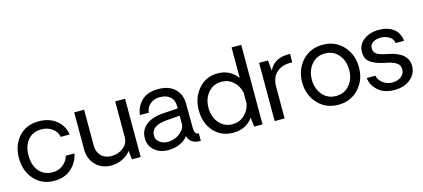

<svg xmlns="http://www.w3.org/2000/svg" viewBox="-59 -1245 3856 1750"><g transform="rotate(-15 1869.0 -370.5)"><path d="M284.2 5.9Q170.4 5.9 98.6 -74.5Q26.9 -154.8 26.9 -276.9Q26.9 -398.9 97.9 -477.1Q168.9 -555.2 284.2 -555.2Q389.2 -555.2 454.1 -500Q519 -444.8 528.8 -366.2H444.8Q437 -414.1 393.6 -446Q350.1 -478 291 -478Q210.9 -478 164.1 -423.6Q117.2 -369.1 117.2 -276.9Q117.2 -184.1 164.6 -128.7Q211.9 -73.2 292 -73.2Q349.1 -73.2 390.1 -105.7Q431.2 -138.2 444.8 -188H526.9Q510.7 -106.9 449 -50.5Q387.2 5.9 284.2 5.9Z M1101.1 -549.8V0H1019L1009.8 -83Q981 -43 930.4 -18.6Q879.9 5.9 825.7 5.9Q735.8 5.9 678.5 -52Q621.1 -109.9 621.1 -200.2V-549.8H714.8V-210.9Q714.8 -150.9 751.5 -114Q788.1 -77.1 848.1 -77.1Q912.1 -77.1 960 -115Q1007.8 -152.8 1007.8 -210.9V-549.8Z M1363.8 4.9Q1283.7 4.9 1232.7 -39.6Q1181.6 -84 1181.6 -154.8Q1181.6 -230 1237.8 -277.1Q1293.9 -324.2 1407.7 -332L1542 -340.8V-358.9Q1542 -419.9 1506.8 -450.9Q1471.7 -481.9 1409.7 -481.9Q1354.5 -481.9 1318.6 -451.4Q1282.7 -420.9 1276.9 -371.1H1193.8Q1201.7 -449.2 1257.3 -503.2Q1313 -557.1 1414.1 -557.1Q1513.2 -557.1 1570.1 -504.6Q1627 -452.1 1627 -356.9Q1627 -316.9 1627.4 -268.1Q1627.9 -219.2 1627.9 -185.1Q1627.9 -150.9 1627.9 -147Q1627.9 -105 1637.5 -87.9Q1647 -70.8 1668.9 -71.8V0Q1657.7 0 1637.7 -2Q1563.5 -14.2 1548.8 -78.1Q1526.9 -43 1475.3 -19Q1423.8 4.9 1363.8 4.9ZM1377 -68.8Q1438 -68.8 1487.3 -105Q1536.6 -141.1 1542 -188V-272L1416 -262.2Q1268.1 -250 1268.1 -157.2Q1268.1 -117.2 1301 -93Q1334 -68.8 1377 -68.8Z M2251 -750V0H2171.9L2162.6 -86.9Q2096.7 4.9 1974.6 4.9Q1862.8 4.9 1792.7 -73.5Q1722.7 -151.9 1722.7 -272Q1722.7 -392.1 1793.2 -473.6Q1863.8 -555.2 1975.6 -555.2Q2090.8 -555.2 2159.7 -461.9V-750ZM1989.7 -71.8Q2052.7 -71.8 2098.9 -112.8Q2145 -153.8 2159.7 -219.2V-325.2Q2144.5 -390.1 2098.6 -431.2Q2052.7 -472.2 1989.7 -472.2Q1911.6 -472.2 1862.8 -415Q1814 -357.9 1814 -272Q1814 -187 1862.8 -129.4Q1911.6 -71.8 1989.7 -71.8Z M2659.7 -555.2 2658.7 -476.1Q2569.8 -481 2514.6 -435.5Q2459.5 -390.1 2459.5 -297.9V0H2365.7V-549.8H2449.7L2459.5 -450.2Q2508.8 -562 2659.7 -555.2Z M3159.4 -74.5Q3084 6.8 2966.8 6.8Q2849.6 6.8 2774.2 -74.5Q2698.7 -155.8 2698.7 -275.9Q2698.7 -396 2773.7 -477.5Q2848.6 -559.1 2966.8 -559.1Q3085 -559.1 3159.9 -477.5Q3234.9 -396 3234.9 -275.9Q3234.9 -155.8 3159.4 -74.5ZM3142.6 -275.9Q3142.6 -361.8 3094.2 -419.4Q3045.9 -477.1 2966.8 -477.1Q2887.7 -477.1 2839.1 -419.4Q2790.5 -361.8 2790.5 -275.9Q2790.5 -190.9 2839.1 -133.5Q2887.7 -76.2 2966.8 -76.2Q3045.9 -76.2 3094.2 -133.5Q3142.6 -190.9 3142.6 -275.9Z M3497.6 8.8Q3395.5 8.8 3339.6 -44.2Q3283.7 -97.2 3278.3 -162.1H3359.4Q3365.2 -123 3405.3 -92Q3445.3 -61 3496.3 -62Q3547.4 -63 3579.3 -89.1Q3611.3 -115.2 3611.3 -155.8Q3611.3 -197.8 3575.4 -219.5Q3539.6 -241.2 3472.7 -252.9Q3392.6 -269 3344.5 -301Q3296.4 -333 3296.4 -399.9Q3296.4 -471.7 3354 -514.9Q3411.6 -558.1 3493.7 -558.1Q3579.6 -558.1 3633.1 -518.1Q3686.5 -478 3694.3 -401.9H3615.7Q3607.9 -443.8 3573.7 -463.4Q3539.6 -482.9 3503.4 -484.9Q3457.5 -486.8 3424.6 -468Q3391.6 -449.2 3391.6 -411.1Q3391.6 -371.1 3425 -353Q3458.5 -335 3523.4 -323.2Q3705.6 -288.1 3705.6 -162.1Q3705.6 -87.9 3646.5 -39.6Q3587.4 8.8 3497.6 8.8Z"/></g></svg>

Font: Oakes Grotesk
Style: Regular
Weight: 400
Designer: Samuel Oakes
Foundry: Samuel Oakes
Version: Version 1.0 | wf-rip DC20170320